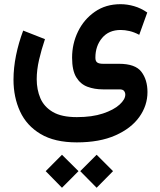

<svg xmlns="http://www.w3.org/2000/svg" viewBox="-20 -428 758 909"><path d="M437.5 304.7 515.1 382.3 437.5 460.9 359.9 382.3ZM273.4 304.7 351.6 382.3 273.4 460.9 196.3 382.3ZM343.8 246.1Q238.8 246.1 172.4 206.5Q106 167 75 99.6Q43.9 32.2 43.9 -50.8Q43.9 -106.4 55.9 -165.8Q67.9 -225.1 89.8 -283.2L192.9 -242.7Q176.3 -193.8 165 -145.3Q153.8 -96.7 153.8 -53.2Q153.8 -3.9 171.1 36.9Q188.5 77.6 230 102.1Q271.5 126.5 343.8 126.5Q416 126.5 467.3 109.4Q518.6 92.3 545.9 67.4Q573.2 42.5 573.2 20Q573.2 10.3 567.4 2.7Q561.5 -4.9 545.9 -4.9H466.8Q427.7 -4.9 394.5 -17.1Q361.3 -29.3 341.3 -61.8Q321.3 -94.2 321.3 -154.8Q321.3 -221.2 349.4 -278.8Q377.4 -336.4 429 -372.3Q480.5 -408.2 550.8 -408.2Q582.5 -408.2 615.2 -398.7Q647.9 -389.2 677.2 -368.7L639.2 -263.2Q615.2 -275.9 593.3 -281Q571.3 -286.1 551.3 -286.1Q495.1 -286.1 463.4 -248.3Q431.6 -210.4 431.6 -154.8Q431.6 -138.2 440.4 -132.1Q449.2 -126 467.8 -126H543Q620.6 -126 649.4 -88.1Q678.2 -50.3 678.2 7.8Q678.2 71.8 639.4 126Q600.6 180.2 525.9 213.1Q451.2 246.1 343.8 246.1Z"/></svg>

Font: Vazirmatn UI SemiBold
Style: Regular
Weight: 600
Designer: Saber Rastikerdar
Foundry: Saber Rastikerdar
Version: Version 33.003